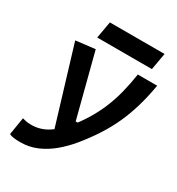

<svg xmlns="http://www.w3.org/2000/svg" viewBox="-206 -1009 1061 1149"><g transform="rotate(30 324.5 -434.5)"><path d="M106.4 9.8Q83.5 9.8 63.7 7.3Q43.9 4.9 31.2 -2.4L50.8 -122.6Q63 -119.1 76.4 -116.2Q89.8 -113.3 114.3 -113.3Q173.8 -113.3 225.6 -145.8Q277.3 -178.2 314.5 -222.7Q359.4 -276.4 392.3 -330.3Q425.3 -384.3 449 -440.9Q472.7 -497.6 488.5 -559.8Q504.4 -622.1 515.1 -692.9H648.9Q634.8 -610.8 614.3 -540.5Q593.8 -470.2 565.2 -407.2Q536.6 -344.2 498 -284.4Q459.5 -224.6 409.2 -163.1Q370.6 -116.2 324.2 -76.9Q277.8 -37.6 223.6 -13.9Q169.4 9.8 106.4 9.8ZM255.4 -131.3 88.4 -682.6 221.2 -698.2 333.5 -263.7H389.6ZM193.8 -763.2 214.4 -879.4H592.3L571.8 -763.2Z"/></g></svg>

Font: Cascadia Code PL
Style: Italic
Weight: 400
Italic angle: -10°
Monospace: yes
Designer: Aaron Bell
Foundry: Saja Typeworks
Version: Version 2404.023